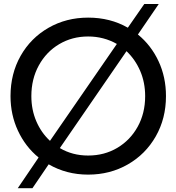

<svg xmlns="http://www.w3.org/2000/svg" viewBox="-20 -876 894 973"><path d="M821.1 -388.9Q821.1 -275.6 769.4 -185Q717.8 -94.4 627.8 -42.8Q537.8 8.9 426.7 8.9Q316.7 8.9 226.7 -43.3L144.4 77.8H70L175.6 -77.8Q108.9 -132.2 71.1 -213.3Q33.3 -294.4 33.3 -388.9Q33.3 -502.2 84.4 -592.8Q135.6 -683.3 225.6 -735Q315.6 -786.7 426.7 -786.7Q538.9 -786.7 627.8 -735.6L711.1 -855.6H784.4L678.9 -701.1Q745.6 -646.7 783.3 -566.1Q821.1 -485.6 821.1 -388.9ZM233.3 -162.2 572.2 -653.3Q505.6 -691.1 426.7 -691.1Q345.6 -691.1 280 -652.2Q214.4 -613.3 176.7 -544.4Q138.9 -475.6 138.9 -388.9Q138.9 -320 163.9 -261.7Q188.9 -203.3 233.3 -162.2ZM715.6 -388.9Q715.6 -457.8 690.6 -516.1Q665.6 -574.4 621.1 -616.7L283.3 -125.6Q346.7 -87.8 426.7 -87.8Q508.9 -87.8 574.4 -126.7Q640 -165.6 677.8 -233.9Q715.6 -302.2 715.6 -388.9Z"/></svg>

Font: Paperlogy 5 Medium
Style: Regular
Weight: 500
Designer: redesigned by Lee Juim, glyphs from Gmarket Sans & Montserrat
Foundry: PT&
Version: Version 1.001